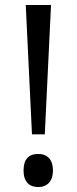

<svg xmlns="http://www.w3.org/2000/svg" viewBox="-20 -734 307 768"><path d="M184.1 -713.9H83L107.9 -196.8H159.2ZM74.2 -51.8C74.2 -4.9 99.1 14.2 132.8 14.2C169.9 14.2 191.9 -10.3 191.9 -51.8C191.9 -94.7 170.4 -118.2 132.8 -118.2C93.8 -118.2 74.2 -96.2 74.2 -51.8Z"/></svg>

Font: Open Sans
Style: Regular
Weight: 400
Foundry: Ascender Corporation
Version: Version 1.100;PS 001.100;hotconv 1.0.88;makeotf.lib2.5.64775